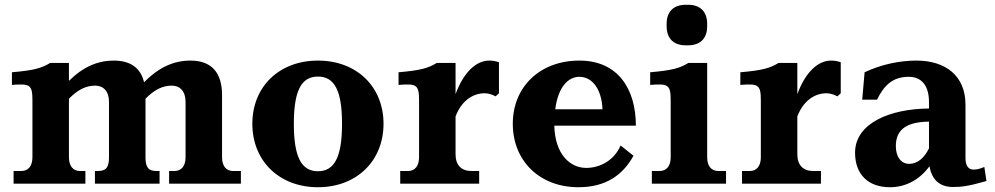

<svg xmlns="http://www.w3.org/2000/svg" viewBox="-20 -770 4171 805"><path d="M269 -111V-356C305 -393 340 -411 379 -411C413 -411 437 -388 437 -343V-111C437 -68 425 -53 390 -53H378V0H649V-53H637C602 -53 590 -68 590 -111V-356C626 -393 661 -411 700 -411C734 -411 758 -388 758 -343V-111C758 -74 741 -53 711 -53H689V0H990V-53H958C928 -53 911 -74 911 -111V-371C911 -466 867 -516 778 -516C710 -516 647 -489 584 -425C570 -485 527 -516 457 -516C391 -516 330 -491 269 -431V-506H190C154 -484 122 -475 30 -467V-414C106 -420 116 -415 116 -348V-111C116 -74 99 -53 69 -53H37V0H338V-53H316C286 -53 269 -74 269 -111Z M1313 -52C1243 -52 1212 -113 1212 -251C1212 -389 1243 -449 1313 -449C1383 -449 1414 -389 1414 -251C1414 -113 1383 -52 1313 -52ZM1038 -251C1038 -95 1151 15 1313 15C1475 15 1588 -95 1588 -251C1588 -407 1475 -516 1313 -516C1151 -516 1038 -407 1038 -251Z M1890 -123V-282C1916 -350 1965 -379 2012 -379C2027 -379 2043 -374 2058 -366L2072 -379V-509C2058 -514 2045 -516 2031 -516C1976 -516 1923 -466 1890 -375V-506H1811C1775 -484 1743 -475 1651 -467V-414C1727 -420 1737 -415 1737 -348V-111C1737 -74 1720 -53 1690 -53H1658V0H1989V-53H1957C1914 -53 1890 -78 1890 -123Z M2130 -251C2130 -95 2243 15 2405 15C2521 15 2592 -37 2636 -117L2582 -160C2555 -97 2495 -66 2438 -66C2370 -66 2307 -123 2304 -243H2646C2646 -397 2571 -516 2409 -516C2245 -516 2130 -407 2130 -251ZM2308 -312C2320 -406 2363 -448 2409 -448C2466 -448 2503 -392 2506 -312Z M2945 -111V-506H2866C2830 -484 2798 -475 2706 -467V-414C2782 -420 2792 -415 2792 -348V-111C2792 -74 2775 -53 2745 -53H2713V0H3024V-53H2992C2962 -53 2945 -74 2945 -111ZM2775 -660C2775 -609 2804 -580 2855 -580H2865C2916 -580 2945 -609 2945 -660V-670C2945 -721 2916 -750 2865 -750H2855C2804 -750 2775 -721 2775 -670Z M3323 -123V-282C3349 -350 3398 -379 3445 -379C3460 -379 3476 -374 3491 -366L3505 -379V-509C3491 -514 3478 -516 3464 -516C3409 -516 3356 -466 3323 -375V-506H3244C3208 -484 3176 -475 3084 -467V-414C3160 -420 3170 -415 3170 -348V-111C3170 -74 3153 -53 3123 -53H3091V0H3422V-53H3390C3347 -53 3323 -78 3323 -123Z M3822 -516C3752 -516 3675 -500 3605 -467L3595 -352H3657C3686 -411 3722 -448 3790 -448C3843 -448 3875 -412 3875 -342V-315C3711 -314 3565 -253 3565 -130C3565 -37 3622 15 3711 15C3779 15 3837 -18 3877 -73C3886 -20 3917 14 3975 14C4011 14 4039 11 4116 -11L4107 -70C4086 -61 4074 -59 4061 -59C4040 -59 4028 -76 4028 -107V-331C4028 -452 3945 -516 3822 -516ZM3736 -158C3736 -233 3790 -259 3875 -260V-148C3855 -107 3826 -83 3792 -83C3759 -83 3736 -111 3736 -158Z"/></svg>

Font: LT Superior Serif ExtraBold
Style: Regular
Weight: 800
Designer: Daniel Lyons
Foundry: LyonsType
Version: Version 2.120;FEAKit 1.0